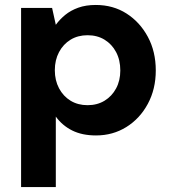

<svg xmlns="http://www.w3.org/2000/svg" viewBox="-20 -534 698 774"><path d="M65 220V-502H190L205 -434Q221 -456 243 -474Q265 -492 295.5 -503Q326 -514 366 -514Q436 -514 490 -479.5Q544 -445 576 -385.5Q608 -326 608 -250Q608 -175 576 -115.5Q544 -56 489.5 -22Q435 12 367 12Q311 12 271 -8Q231 -28 205 -64V220ZM333 -110Q372 -110 401.5 -128Q431 -146 448 -177.5Q465 -209 465 -250Q465 -292 448 -324Q431 -356 401.5 -374Q372 -392 333 -392Q294 -392 264.5 -374Q235 -356 218 -324Q201 -292 201 -251Q201 -210 218 -178Q235 -146 264.5 -128Q294 -110 333 -110Z"/></svg>

Font: DM Sans 16pt ExtraBold
Style: Regular
Weight: 800
Version: Version 4.004;gftools[0.9.30]